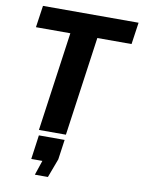

<svg xmlns="http://www.w3.org/2000/svg" viewBox="-100 -754 797 1072"><g transform="rotate(10 298.5 -218.0)"><path d="M385 -562H579L597 -686H55L37 -562H232L153 0H306ZM174 250H248L288 143L304 30H158L139 167H202Z"/></g></svg>

Font: Chivo
Style: Bold Italic
Weight: 700
Italic angle: -8°
Designer: Hector Gatti
Foundry: Omnibus-Type
Version: Version 1.003;PS 001.003;hotconv 1.0.70;makeotf.lib2.5.58329